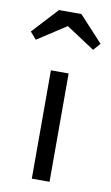

<svg xmlns="http://www.w3.org/2000/svg" viewBox="-111 -726 444 768"><g transform="rotate(10 110.5 -341.5)"><path d="M75 -440H147V0H75ZM-31 -579 65 -683H156L252 -579L227 -550L111 -626L-6 -550Z"/></g></svg>

Font: Tilda Sans
Style: Regular
Weight: 400
Designer: ParaType Ltd
Foundry: ParaType Ltd
Version: Version 1.009